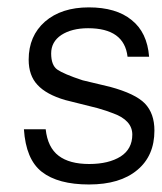

<svg xmlns="http://www.w3.org/2000/svg" viewBox="-20 -487 433 513"><path d="M346.7 -32.7C377.4 -58.1 392.6 -93.3 392.6 -138.2C392.6 -168.5 384.3 -192.4 367.2 -210.4C350.1 -228 319.3 -242.7 274.4 -254.9L200.7 -272.5C166.5 -283.7 144 -293.5 132.8 -301.3C122.1 -309.1 116.7 -323.2 116.7 -344.2C116.7 -364.7 125.5 -381.3 144 -393.6C162.1 -405.3 186 -411.6 215.3 -411.6C279.8 -411.6 314.9 -386.2 320.8 -335.4H378.4C375 -378.9 359.4 -411.6 331.5 -433.6C304.2 -456.1 265.6 -467.3 217.3 -467.3C168.5 -467.3 129.4 -454.6 100.1 -429.2C71.3 -403.8 56.6 -370.1 56.6 -327.6C56.6 -299.3 64.5 -276.9 80.1 -260.3C95.7 -243.2 120.6 -229.5 154.3 -219.7L240.2 -198.2C257.3 -193.4 271.5 -188.5 282.7 -184.1C316.4 -171.9 333.5 -152.8 333.5 -127.4C333.5 -101.6 322.8 -82 302.2 -68.8C281.2 -55.7 253.4 -48.8 218.3 -48.8C183.1 -48.8 155.8 -56.2 136.7 -70.8C117.2 -85.4 105.5 -109.4 102.1 -141.6H43.9C47.4 -88.4 63 -50.3 91.8 -27.8C120.6 -5.4 162.6 5.9 217.8 5.9C272.9 5.9 315.9 -6.8 346.7 -32.7Z"/></svg>

Font: Meera New
Style: Regular
Weight: 400
Designer: Hussain K H
Foundry: RIT
Version: 1.4.1